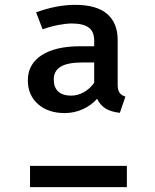

<svg xmlns="http://www.w3.org/2000/svg" viewBox="-20 -773 640 793"><path d="M466 -608V-423Q466 -402 473.5 -390.5Q481 -379 498 -374L475 -307Q439 -311 416.5 -324.5Q394 -338 381 -365Q356 -337 321 -321.5Q286 -306 247 -306Q179 -306 137 -343Q95 -380 95 -441Q95 -508 152 -545Q209 -582 312 -582H369V-605Q369 -643 346 -659.5Q323 -676 276 -676Q254 -676 222 -670Q190 -664 156 -652L129 -722Q214 -753 290 -753Q379 -753 422.5 -715.5Q466 -678 466 -608ZM321 -515Q259 -515 230.5 -497.5Q202 -480 202 -445Q202 -412 220.5 -395Q239 -378 274 -378Q301 -378 326 -392Q351 -406 369 -431V-515ZM504 0H104V-88H504Z"/></svg>

Font: Fira Mono Medium
Style: Regular
Weight: 500
Designer: Carrois Corporate & Edenspiekermann AG
Foundry: Carrois Corporate GbR & Edenspiekermann AG
Version: Version 3.206